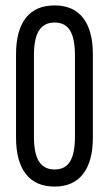

<svg xmlns="http://www.w3.org/2000/svg" viewBox="-20 -681 401 707"><path d="M181 6Q111 6 75 -40.5Q39 -87 39 -175V-480Q39 -569 75 -615Q111 -661 181 -661Q250 -661 286 -615Q322 -569 322 -480V-175Q322 -87 286 -40.5Q250 6 181 6ZM181 -57Q220 -57 238 -86.5Q256 -116 256 -177V-477Q256 -539 238 -568.5Q220 -598 181 -598Q142 -598 123.5 -568.5Q105 -539 105 -477V-177Q105 -116 123.5 -86.5Q142 -57 181 -57Z"/></svg>

Font: Sofia Sans Extra Condensed
Style: Regular
Weight: 400
Designer: Botio Nikoltchev, Ani Petrova
Foundry: lettersoup
Version: Version 4.101